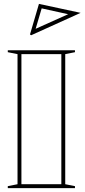

<svg xmlns="http://www.w3.org/2000/svg" viewBox="-20 -966 434 986"><path d="M365 -708V-698L315 -688V-20L365 -10V0H20V-10L70 -20V-688L20 -698V-708ZM90 -20H295V-688H90ZM140 -785 134 -789 180 -946 394 -900ZM163 -818 165 -819 330 -893 194 -923Z"/></svg>

Font: Kalnia Glaze Thin
Style: Bold
Weight: 700
Version: Version 1.110